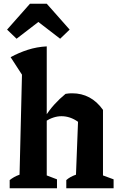

<svg xmlns="http://www.w3.org/2000/svg" viewBox="-20 -1011 643 1031"><path d="M32 0V-44Q42 -52 55 -59.5Q68 -67 85 -73L98 -610L37 -704Q81 -728 129 -743.5Q177 -759 231 -762V-69L286 -48V0ZM336 0V-44Q346 -53 358.5 -60Q371 -67 388 -73L399 -357L533 -421V-69L590 -48V0ZM222 -358 219 -379Q243 -418 271.5 -449.5Q300 -481 332 -507Q342 -509 351 -509.5Q360 -510 368 -510Q418 -510 459.5 -488Q501 -466 533 -421L399 -357Q357 -387 310 -387Q267 -387 222 -358ZM231 -991 354 -852 303 -803 186 -893 69 -803 18 -852 141 -991Z"/></svg>

Font: Piazzolla Thin ExtraBold
Style: Regular
Weight: 800
Version: Version 2.005